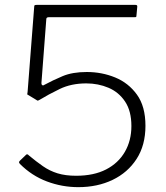

<svg xmlns="http://www.w3.org/2000/svg" viewBox="-20 -762 684 792"><path d="M536 -742Q543 -742 545 -740Q547 -738 546 -732L543 -699Q542 -694 542 -692.5Q542 -691 533 -691H181Q171 -691 171 -683L151 -421Q150 -415 153.5 -411.5Q157 -408 161 -411Q198 -431 238.5 -448Q279 -465 338 -465Q400 -465 455 -442.5Q510 -420 545 -371.5Q580 -323 580 -243Q580 -163 543.5 -106.5Q507 -50 444.5 -20Q382 10 303 10Q236 10 173.5 -13.5Q111 -37 62 -86Q58 -91 58.5 -93.5Q59 -96 63 -100L88 -124Q93 -128 99 -121Q129 -96 157 -76.5Q185 -57 217.5 -47Q250 -37 294 -37Q367 -37 417.5 -63Q468 -89 495 -135.5Q522 -182 522 -242Q522 -304 496 -343Q470 -382 427.5 -400Q385 -418 336 -418Q274 -418 226.5 -395Q179 -372 143 -350Q136 -346 134.5 -347Q133 -348 128 -351L100 -368Q91 -373 92 -373.5Q93 -374 94 -385L121 -733Q121 -739 123 -740.5Q125 -742 136 -742Z"/></svg>

Font: Libre Franklin ExtraLight
Style: Regular
Weight: 250
Designer: Pablo Impallari, Rodrigo Fuenzalida, Nhung Nguyen
Foundry: Impallari Type
Version: Version 3.000